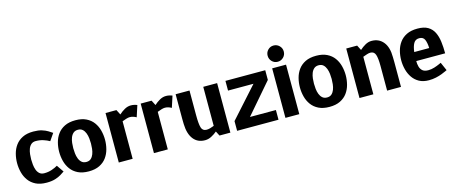

<svg xmlns="http://www.w3.org/2000/svg" viewBox="-43 -1288 4446 1873"><g transform="rotate(-15 2179.5 -352.0)"><path d="M255 8Q190 8 146 -14Q102 -36 75 -73Q48 -110 36 -156Q24 -202 24 -250Q24 -298 36 -344Q48 -390 75 -427Q102 -464 146.5 -486Q191 -508 255 -508H256Q306 -508 341.5 -497Q377 -486 401 -471Q425 -456 441 -445L392 -374Q367 -389 331.5 -400.5Q296 -412 255 -412Q226 -412 208 -396Q190 -380 181 -355Q172 -330 169 -302Q166 -274 166 -250Q166 -226 169 -197.5Q172 -169 181 -144Q190 -119 208 -103Q226 -87 256 -87Q297 -87 332 -99Q367 -111 392 -126L441 -55Q425 -44 401 -29Q377 -14 341 -3Q305 8 256 8Q255 8 255 8Z M449 -250Q449 -298 461 -344Q473 -390 500 -427Q527 -464 571.5 -486Q616 -508 681 -508Q745 -508 789.5 -486Q834 -464 861 -427Q888 -390 900 -344Q912 -298 912 -250Q912 -202 900 -156Q888 -110 861 -73Q834 -36 789.5 -14Q745 8 681 8Q616 8 571.5 -14Q527 -36 500 -73Q473 -110 461 -156Q449 -202 449 -250ZM591 -250Q591 -226 594 -197.5Q597 -169 606.5 -144Q616 -119 634 -103Q652 -87 681 -87Q710 -87 727.5 -103Q745 -119 754.5 -144Q764 -169 767 -197.5Q770 -226 770 -250Q770 -274 767 -302Q764 -330 754.5 -355Q745 -380 727.5 -396Q710 -412 681 -412Q652 -412 634 -396Q616 -380 606.5 -355Q597 -330 594 -302Q591 -274 591 -250Z M1267 -381Q1233 -400 1201 -400Q1185 -400 1165 -393.5Q1145 -387 1124 -379V0H984V-500H1094L1120 -449Q1146 -473 1177 -490.5Q1208 -508 1240 -508H1241Q1257 -508 1274 -504.5Q1291 -501 1304 -495Z M1622 -381Q1588 -400 1556 -400Q1540 -400 1520 -393.5Q1500 -387 1479 -379V0H1339V-500H1449L1475 -449Q1501 -473 1532 -490.5Q1563 -508 1595 -508H1596Q1612 -508 1629 -504.5Q1646 -501 1659 -495Z M1854 8Q1780 8 1738 -45.5Q1696 -99 1693 -198L1692 -250V-500H1832V-250Q1832 -162 1843.5 -124.5Q1855 -87 1895 -87Q1912 -87 1932 -92.5Q1952 -98 1971 -106V-500H2111V0H2001L1977 -47Q1951 -25 1919.5 -8.5Q1888 8 1855 8H1854Z M2597 -500V-402L2335 -98H2597V0H2179V-98L2452 -402H2195V-500Z M2737 -548Q2703 -548 2679.5 -572Q2656 -596 2656 -630Q2656 -664 2679.5 -688Q2703 -712 2737 -712Q2771 -712 2795 -688Q2819 -664 2819 -630Q2819 -596 2795 -572Q2771 -548 2737 -548ZM2667 0V-500H2807V0Z M2880 -250Q2880 -298 2892 -344Q2904 -390 2931 -427Q2958 -464 3002.5 -486Q3047 -508 3112 -508Q3176 -508 3220.5 -486Q3265 -464 3292 -427Q3319 -390 3331 -344Q3343 -298 3343 -250Q3343 -202 3331 -156Q3319 -110 3292 -73Q3265 -36 3220.5 -14Q3176 8 3112 8Q3047 8 3002.5 -14Q2958 -36 2931 -73Q2904 -110 2892 -156Q2880 -202 2880 -250ZM3022 -250Q3022 -226 3025 -197.5Q3028 -169 3037.5 -144Q3047 -119 3065 -103Q3083 -87 3112 -87Q3141 -87 3158.5 -103Q3176 -119 3185.5 -144Q3195 -169 3198 -197.5Q3201 -226 3201 -250Q3201 -274 3198 -302Q3195 -330 3185.5 -355Q3176 -380 3158.5 -396Q3141 -412 3112 -412Q3083 -412 3065 -396Q3047 -380 3037.5 -355Q3028 -330 3025 -302Q3022 -274 3022 -250Z M3834 0H3694V-250Q3694 -328 3681.5 -364Q3669 -400 3631 -400Q3616 -400 3596 -393.5Q3576 -387 3555 -379V0H3415V-500H3525L3551 -449Q3577 -473 3608 -490.5Q3639 -508 3671 -508H3672Q3746 -508 3789.5 -454.5Q3833 -401 3833 -302L3834 -250Z M4115 8Q4058 8 4018 -14Q3978 -36 3952.5 -73Q3927 -110 3915 -156Q3903 -202 3903 -250Q3903 -298 3915 -344Q3927 -390 3954 -427Q3981 -464 4025.5 -486Q4070 -508 4135 -508Q4201 -508 4240.5 -484.5Q4280 -461 4300.5 -419.5Q4321 -378 4328 -323Q4335 -268 4335 -205H4043Q4043 -175 4050 -148.5Q4057 -122 4076.5 -105Q4096 -88 4135 -88Q4166 -88 4197 -98Q4228 -108 4248.5 -117.5Q4269 -127 4269 -127L4306 -43Q4306 -43 4290.5 -35.5Q4275 -28 4248 -17.5Q4221 -7 4187 0.5Q4153 8 4115 8ZM4128 -413Q4089 -413 4071 -381Q4053 -349 4047 -295H4198Q4196 -349 4182 -381Q4168 -413 4128 -413Z"/></g></svg>

Font: Epunda Sans
Style: Bold
Weight: 700
Designer: Simon Atzbach
Foundry: typofactur
Version: Version 2.204; ttfautohint (v1.8.4.7-5d5b)